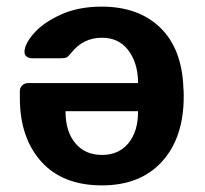

<svg xmlns="http://www.w3.org/2000/svg" viewBox="-20 -550 618 580"><path d="M534 -284Q535 -278 535 -259Q535 -134 469.5 -62Q404 10 288 10Q169 10 104.5 -62Q40 -134 40 -254V-275Q40 -285 47 -292Q54 -299 65 -299H397V-307Q395 -363 366.5 -399.5Q338 -436 288 -436Q231 -436 195 -390Q186 -379 181 -376.5Q176 -374 164 -374H76Q67 -374 60.5 -379Q54 -384 54 -393Q54 -417 82.5 -449.5Q111 -482 164 -506Q217 -530 287 -530Q399 -530 464.5 -466Q530 -402 534 -284ZM178 -214V-212Q178 -153 207.5 -117.5Q237 -82 288 -82Q339 -82 368 -117.5Q397 -153 397 -212V-214Z"/></svg>

Font: Rubik AZ
Style: Regular
Weight: 500
Designer: Hubert and Fischer
Foundry: Hubert & Fischer
Version: Version 2.000